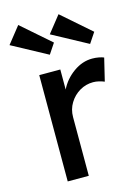

<svg xmlns="http://www.w3.org/2000/svg" viewBox="-146 -849 668 916"><g transform="rotate(-15 187.5 -391.0)"><path d="M72 0V-525H176V-426Q199 -473 243 -504.5Q287 -536 336 -536Q353 -536 368.5 -533Q384 -530 393 -526L366 -414Q354 -419 339.5 -422.5Q325 -426 311 -426Q275 -426 244.5 -408Q214 -390 195 -359Q176 -328 176 -290V0ZM345 -606 171 -700 236 -782 379 -657ZM146 -606 -28 -700 37 -782 180 -657Z"/></g></svg>

Font: Lexend Deca
Style: Regular
Weight: 400
Designer: Bonnie Shaver-Troup, Thomas Jockin
Foundry: Lexend
Version: Version 1.008; ttfautohint (v1.8.4.7-5d5b)